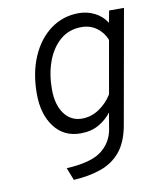

<svg xmlns="http://www.w3.org/2000/svg" viewBox="-83 -588 708 865"><g transform="rotate(-10 271.0 -155.0)"><path d="M184.5 213 162 155.5Q273 150 321.5 113.2Q370 76.5 380.5 16L393 -58.5Q370.5 -28.5 335.2 -8.2Q300 12 251 12Q175 12 131.2 -46.2Q87.5 -104.5 87.5 -197Q87.5 -293.5 119.5 -367Q151.5 -440.5 207.8 -481.8Q264 -523 336.5 -523Q374.5 -523 408.5 -506Q442.5 -489 463 -456.5L473.5 -511H541.5L449 9Q435.5 85 399.8 128Q364 171 309.2 190Q254.5 209 184.5 213ZM269.5 -52.5Q311.5 -52.5 347.8 -76.8Q384 -101 407.5 -139L450 -380.5Q438 -413.5 408.2 -436.2Q378.5 -459 337 -459Q280.5 -459 240.5 -425Q200.5 -391 179.2 -333.5Q158 -276 158 -205.5Q158 -135.5 188.2 -94Q218.5 -52.5 269.5 -52.5Z"/></g></svg>

Font: Overpass Light
Style: Italic
Weight: 300
Italic angle: -10°
Designer: Delve Withrington, Dave Bailey, Thomas Jockin
Foundry: Delve Fonts LLC
Version: Version 4.000; ttfautohint (v1.8.3)